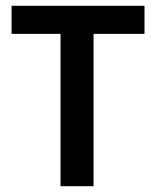

<svg xmlns="http://www.w3.org/2000/svg" viewBox="-20 -643 540 663"><path d="M20 -526H189V0H303V-526H479V-623H20Z"/></svg>

Font: Inconsolata
Style: Bold
Weight: 700
Monospace: yes
Designer: Raph Levien, Kirill Tkachev(cyreal.org)
Foundry: Raph Levien, Kirill Tkachev(cyreal.org)
Version: Version 1.014